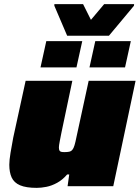

<svg xmlns="http://www.w3.org/2000/svg" viewBox="-20 -901 676 929"><path d="M158 8Q106 8 77 -4.5Q48 -17 36.5 -42Q25 -67 25 -104Q25 -126 31 -162Q37 -198 44 -235L104 -510H330L277 -258Q273 -238 269 -217Q265 -196 265 -188Q265 -178 267.5 -173Q270 -168 276 -166.5Q282 -165 291 -165Q306 -165 315 -167Q324 -169 330 -176Q336 -183 340.5 -198Q345 -213 350 -238L409 -510H636L528 0H307L315 -57H305Q283 -31 256.5 -16.5Q230 -2 204.5 3Q179 8 158 8ZM413 -575 441 -702H613L585 -575ZM176 -575 204 -702H378L350 -575ZM305 -728 243 -873V-881H382L420 -805L484 -881H629L628 -873L507 -728Z"/></svg>

Font: Saira SemiExpanded Black
Style: Italic
Weight: 900
Width: 6
Italic angle: -12°
Designer: Hector Gatti with collaboration of the Omnibus-Type team
Foundry: Omnibus-Type
Version: Version 1.101